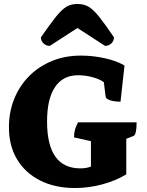

<svg xmlns="http://www.w3.org/2000/svg" viewBox="-20 -935 738 967"><path d="M358 12Q257 12 182 -26Q107 -64 66 -132.5Q25 -201 25 -294Q25 -372 52 -438Q79 -504 127.5 -552.5Q176 -601 242 -628Q308 -655 387 -655Q449 -655 509 -641.5Q569 -628 607 -605L587 -423Q555 -423 534.5 -430Q514 -437 512 -448L503 -521Q483 -536 447 -546Q411 -556 373 -556Q297 -556 257 -496.5Q217 -437 217 -323Q217 -87 385 -87Q415 -87 438 -96V-224L353 -243Q353 -265 357.5 -281.5Q362 -298 373 -319H668Q668 -256 652 -250L616 -236V-57Q564 -25 495.5 -6.5Q427 12 358 12ZM370 -915Q403 -915 426.5 -901Q450 -887 479 -851Q508 -815 554 -747Q554 -729 541 -716.5Q528 -704 509 -704L370 -794L231 -704Q212 -704 199 -716.5Q186 -729 186 -747Q233 -815 262 -851Q291 -887 314.5 -901Q338 -915 370 -915Z"/></svg>

Font: Petrona Black
Style: Regular
Weight: 900
Designer: Ringo R. Seeber
Foundry: Ringo R. Seeber
Version: Version 2.001; ttfautohint (v1.8.3)